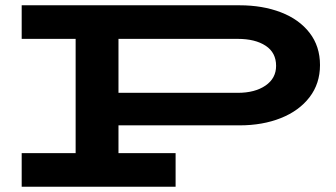

<svg xmlns="http://www.w3.org/2000/svg" viewBox="-20 -706 1272 726"><path d="M1190 -460Q1190 -390 1150.5 -338.5Q1111 -287 1042 -259.5Q973 -232 886 -232H428V-127H644V0H62V-127H266V-559H62V-686H886Q973 -686 1042 -659.5Q1111 -633 1150.5 -582Q1190 -531 1190 -460ZM1024 -457Q1024 -507 984.5 -533Q945 -559 879 -559H428V-355H879Q944 -355 984 -382.5Q1024 -410 1024 -457Z"/></svg>

Font: BioRhyme Expanded ExtraBold
Style: Regular
Weight: 800
Width: 7
Designer: Aoife Mooney
Foundry: Aoife Mooney Type
Version: Version 1.001